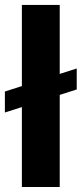

<svg xmlns="http://www.w3.org/2000/svg" viewBox="-27 -747 327 767"><path d="M60.4 -319.2V0H211.6V-367.9L279.5 -389.6V-473.4L211.6 -451.7V-727.3H60.4V-403.1L-7.5 -381.4V-297.6Z"/></svg>

Font: Inter-Hewn
Style: Bold
Weight: 700
Designer: Rasmus Andersson
Foundry: rsms
Version: Version 3.012;git-f93a4a705